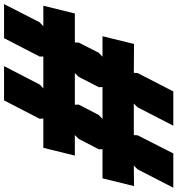

<svg xmlns="http://www.w3.org/2000/svg" viewBox="14 -864 850 919"><g transform="rotate(-90 438.5 -405.0)"><path d="M529.8 -453.1 547.9 -471.2H396L397 -453.1L347.2 -356.9L328.1 -338.9H481L480 -356ZM870.1 -622.1 833 -471.2H693.8V-453.1L645 -356.9L626 -338.9H724.1L687 -188L548.8 -189L547.9 -170.9L460 0H295.9L383.8 -170.9L401.9 -189H251L250 -170.9L163.1 0H-1L86.9 -170.9L105 -189L6.8 -188L43.9 -338.9H183.1V-356.9L232.9 -453.1L251 -471.2H152.8L189.9 -622.1H330.1L329.1 -640.1L417 -810.1H581.1L492.2 -638.2L474.1 -622.1H627V-640.1L714.8 -810.1H877.9L791 -640.1L772 -622.1Z"/></g></svg>

Font: Sinkin Sans 800 Black Italic
Style: Regular
Weight: 900
Italic angle: -112°
Designer: Keith Bates
Foundry: K-Type
Version: Sinkin Sans (version 1.0)  by Keith Bates   •   © 2014   www